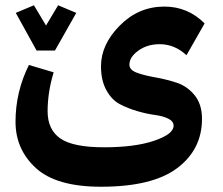

<svg xmlns="http://www.w3.org/2000/svg" viewBox="-20 -592 847 730"><path d="M189 -400H119L40 -543L109 -572L155 -495L201 -572L270 -543ZM472 -346Q472 -326 500.5 -315.5Q529 -305 569.5 -298Q610 -291 650.5 -278Q691 -265 719.5 -230.5Q748 -196 748 -140Q748 -24 654 47Q560 118 364 118Q194 118 116.5 47Q39 -24 39 -129Q39 -243 90 -345L184 -317Q161 -241 161 -169Q161 -99 209.5 -65.5Q258 -32 376 -32Q493 -32 566.5 -57Q640 -82 640 -114Q640 -131 619.5 -141Q599 -151 568.5 -155Q538 -159 502 -169.5Q466 -180 435.5 -196Q405 -212 384.5 -249Q364 -286 364 -340Q364 -423 435.5 -495Q507 -567 605 -567Q694 -567 758 -503L689 -382Q644 -424 587 -424Q540 -424 506 -399.5Q472 -375 472 -346Z"/></svg>

Font: FiraGO
Style: Bold
Weight: 700
Designer: bBox Type
Foundry: bBox Type GmbH
Version: Version 1.001;PS 001.001;hotconv 1.0.88;makeotf.lib2.5.64775